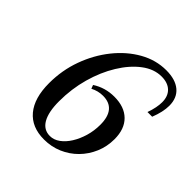

<svg xmlns="http://www.w3.org/2000/svg" viewBox="-163 -705 841 841"><g transform="rotate(45 257.5 -285.0)"><path d="M231.5 11.3Q154.8 11.3 113.7 -37.9Q72.6 -87.1 72.6 -179Q72.6 -258.9 98.8 -331Q125 -403.2 170.6 -460.1Q216.1 -516.9 274.2 -549.6Q332.3 -582.3 396 -582.3Q453.2 -582.3 484.3 -556Q515.3 -529.8 515.3 -481.5Q515.3 -443.5 496 -394.4H466.9Q475 -416.9 478.6 -435.9Q482.3 -454.8 482.3 -470.2Q482.3 -507.3 460.9 -527.8Q439.5 -548.4 400.8 -548.4Q354 -548.4 310.9 -515.7Q267.7 -483.1 233.5 -427.4Q199.2 -371.8 179.4 -301.2Q159.7 -230.6 159.7 -154Q159.7 -87.9 179.8 -52.8Q200 -17.7 238.7 -17.7Q262.9 -17.7 284.7 -33.5Q306.5 -49.2 323.4 -76.2Q340.3 -103.2 350.4 -137.5Q360.5 -171.8 360.5 -208.9Q360.5 -258.1 339.9 -282.7Q319.4 -307.3 279 -307.3Q248.4 -307.3 221 -292.7L214.5 -309.7Q260.5 -339.5 316.9 -339.5Q379.8 -339.5 414.5 -305.2Q449.2 -271 449.2 -208.1Q449.2 -162.9 432.3 -123Q415.3 -83.1 385.5 -52.8Q355.6 -22.6 316.1 -5.6Q276.6 11.3 231.5 11.3Z"/></g></svg>

Font: Playfair 5pt SemiExpanded Light Medium
Style: Italic
Weight: 500
Italic angle: -15.6°
Version: Version 2.001;gftools[0.9.30]